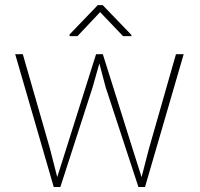

<svg xmlns="http://www.w3.org/2000/svg" viewBox="-20 -744 797 764"><path d="M362.3 -528.3H385.7L348.6 -397L220.2 0H195.3L243.7 -152.8ZM178.7 -152.8 217.8 0H193.8L40.5 -528.3H70.8ZM680.2 -528.3H710.9L557.1 0H533.2L572.8 -152.8ZM507.3 -152.8 555.7 0H530.8L400.4 -397L365.7 -528.3H389.2ZM502.9 -605V-600.1H469.7L378.4 -695.8L288.1 -600.1H256.8V-606.9L369.1 -723.6H388.7Z"/></svg>

Font: Heebo Thin
Style: Regular
Weight: 250
Designer: Oded Ezer
Foundry: Ezer Type House
Version: Version 3.100